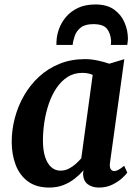

<svg xmlns="http://www.w3.org/2000/svg" viewBox="-20 -834 619 864"><path d="M475.1 -102.7Q472.3 -81.3 478.3 -72.8Q484.2 -64.2 494.1 -64.2Q502 -64.2 512.4 -69.5Q522.7 -74.8 538.8 -88L552.8 -57.3Q547.9 -49.6 530.6 -33.3Q513.3 -17.1 486.3 -3.5Q459.3 10 425 10Q394.8 10 375 -4.8Q355.2 -19.7 353.7 -50.8L355.6 -67.4Q339.2 -48.3 316.8 -30.6Q294.5 -12.8 265.9 -1.4Q237.2 10 201.1 10Q142.9 10 105.5 -17.8Q68.2 -45.5 50.4 -92.3Q32.7 -139.2 32.7 -195.5Q32.7 -249.5 46.8 -303.1Q60.9 -356.7 88.3 -404.3Q115.7 -452 155.8 -488.9Q195.8 -525.8 247.9 -546.9Q299.9 -568 362.9 -568Q389.3 -568 419.9 -561.6Q450.4 -555.1 471.7 -547.3L539.4 -567.7ZM397.1 -497Q386.5 -501.9 374.6 -504Q362.7 -506.1 350.4 -506.1Q313.3 -506.1 284.5 -487.9Q255.7 -469.6 234.6 -438.5Q213.5 -407.3 199.9 -367.7Q186.3 -328.1 179.7 -285.2Q173.2 -242.4 173.2 -201.2Q173.2 -158.2 183 -127.9Q192.8 -97.6 210.6 -81.8Q228.3 -66.1 252 -66.1Q272.1 -66.1 289.1 -74.7Q306.1 -83.4 320.5 -96.1Q334.8 -108.9 345.8 -121.7ZM409.5 -813.9Q461.7 -813.9 493.8 -790.7Q525.8 -767.5 540.7 -732Q555.7 -696.5 555.7 -659.2Q555.3 -652.9 554.5 -645.1Q553.6 -637.4 552.6 -631.7H478.7Q479.4 -636.8 479.7 -641.6Q480.1 -646.4 479.8 -651.8Q477.6 -683.2 461.5 -704.3Q445.4 -725.4 399.7 -725.4Q363.1 -725.4 343.7 -710.2Q324.3 -694.9 316.6 -673.1Q308.8 -651.2 306.9 -631.7H234Q234 -636.1 233.9 -640.1Q233.8 -644.1 234.3 -648.1Q235.1 -674.7 245.5 -703.6Q255.8 -732.5 277 -757.6Q298.2 -782.8 330.9 -798.4Q363.6 -813.9 409.5 -813.9Z"/></svg>

Font: Merriweather 7pt Light
Style: Italic
Weight: 300
Italic angle: -7.8°
Designer: Eben Sorkin
Foundry: Eben Sorkin
Version: Version 2.200;gftools[0.9.31]